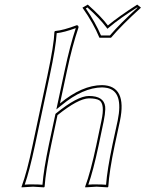

<svg xmlns="http://www.w3.org/2000/svg" viewBox="-20 -807 629 830"><path d="M396.5 -180.2 418.5 -285.2Q434.1 -357.9 409.2 -373.5Q395 -381.8 364.3 -381.8Q317.9 -380.9 228.5 -309.1L201.2 -180.2Q177.2 -66.4 172.9 0L170.4 2.9Q168.5 2.9 123 0L73.2 2.9V0Q97.2 -64.5 121.1 -180.2L185.1 -481Q213.4 -613.8 215.3 -669.9L218.3 -672.9Q253.4 -675.8 312.5 -698.2Q320.3 -696.3 319.3 -688Q292 -607.4 269.5 -501L239.3 -359.9Q335 -439 421.4 -439Q530.3 -437 498.5 -284.2L476.1 -180.2Q452.1 -66.4 448.2 0L445.3 2.9Q443.4 2.9 397.9 0L348.6 2.9L348.1 0Q372.1 -64.5 396.5 -180.2ZM409.7 -644Q384.3 -706.1 336.4 -773.9L359.4 -787.1Q419.4 -733.9 446.3 -696.8Q493.2 -735.8 573.2 -787.1L589.4 -773.9Q506.3 -698.7 460 -644ZM406.2 -177.7Q382.8 -67.9 361.8 -8.8Q378.4 -10.3 397.9 -9.8Q421.9 -9.8 438.5 -8.3Q443.4 -73.2 466.3 -182.1L488.8 -286.1Q514.6 -411.6 443.4 -426.8Q432.6 -428.7 421.4 -429.2Q338.4 -428.2 246.1 -352.1L223.6 -334L259.8 -502.9Q282.2 -608.4 307.6 -685.5Q257.3 -667 225.1 -663.6Q221.7 -605 194.8 -479L130.9 -177.7Q107.4 -67.9 86.9 -8.8Q103.5 -10.3 123 -9.8Q147 -9.8 163.6 -8.3Q168.5 -73.2 191.4 -182.1L219.7 -314.5L222.2 -316.9Q314.9 -392.1 364.3 -392.1Q428.7 -392.1 434.6 -346.7Q435.1 -340.3 435.1 -334.5Q434.6 -314 428.2 -282.7ZM416.5 -653.8H455.1Q500 -706.1 574.2 -773.4L572.8 -774.9Q497.1 -727.1 452.6 -689.5L444.3 -682.6L438 -690.9Q410.6 -727.5 357.9 -774.9L351.1 -770.5Q393.1 -709 416.5 -653.8Z"/></svg>

Font: Linux Biolinum Outline O
Style: Italic
Weight: 400
Italic angle: -12°
Designer: Philipp H. Poll
Foundry: Philipp H. Poll
Version: Version 0.6.2